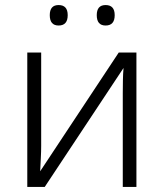

<svg xmlns="http://www.w3.org/2000/svg" viewBox="-20 -740 649 760"><path d="M143 -162Q143 -140 141.5 -112Q140 -84 139 -62L450 -532H520V0H466V-371Q466 -393 466.5 -421.5Q467 -450 469 -471L157 0H88V-532H143ZM177 -680Q177 -720 212 -720Q248 -720 248 -680Q248 -639 212 -639Q177 -639 177 -680ZM363 -680Q363 -720 398 -720Q434 -720 434 -680Q434 -639 398 -639Q363 -639 363 -680Z"/></svg>

Font: RS Noto Sans Light
Style: Regular
Weight: 300
Designer: Monotype Design Team
Foundry: Monotype Imaging Inc.
Version: Version 3.10